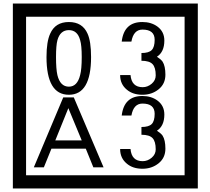

<svg xmlns="http://www.w3.org/2000/svg" viewBox="-20 -980 1195 1090"><path d="M1103 90H53V-960H1103ZM1028 15V-885H128V15ZM497 -656Q497 -442 371 -442Q244 -442 244 -656Q244 -744 265 -789Q294 -855 371 -855Q448 -855 477 -789Q497 -745 497 -656ZM444 -656Q444 -723 435 -752Q420 -809 371 -809Q322 -809 306 -752Q298 -723 298 -656Q298 -587 306 -553Q322 -488 371 -488Q419 -488 435 -554Q444 -587 444 -656ZM919 -556Q919 -504 880.5 -473Q842 -442 789 -442Q734 -442 700 -471Q662 -502 662 -554H721Q727 -485 790 -485Q818 -485 841 -504.5Q864 -524 864 -552Q864 -597 846 -616Q828 -635 783 -635V-679Q825 -679 841.5 -696Q858 -713 858 -754Q858 -812 789 -812Q738 -812 726 -744H671Q684 -855 788 -855Q839 -855 874 -829Q913 -800 913 -750Q913 -685 871 -658Q895 -642 903 -630Q919 -605 919 -556ZM568 -30H510L467 -136H272L229 -30H172L339 -427H399ZM444 -183 368 -366 294 -183ZM919 -136Q919 -84 880.5 -53Q842 -22 789 -22Q734 -22 700 -51Q662 -82 662 -134H721Q727 -65 790 -65Q818 -65 841 -84.5Q864 -104 864 -132Q864 -177 846 -196Q828 -215 783 -215V-259Q825 -259 841.5 -276Q858 -293 858 -334Q858 -392 789 -392Q738 -392 726 -324H671Q684 -435 788 -435Q839 -435 874 -409Q913 -380 913 -330Q913 -265 871 -238Q895 -222 903 -210Q919 -185 919 -136Z"/></svg>

Font: Unicode BMP Fallback SIL
Style: Regular
Weight: 400
Foundry: NRSI, SIL International
Version: Version 5.1 Based on Unicode 5.1